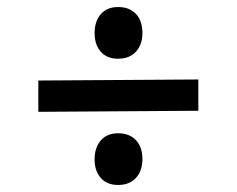

<svg xmlns="http://www.w3.org/2000/svg" viewBox="-20 -525 673 546"><path d="M89 -296 544 -299V-210L89 -207ZM249 -72Q249 -105 266.5 -125.5Q284 -146 316 -146Q348 -146 366.5 -126.5Q385 -107 385 -72Q385 -39 366.5 -19Q348 1 316 1Q284 1 266.5 -19Q249 -39 249 -72ZM249 -431Q249 -464 266.5 -484.5Q284 -505 316 -505Q348 -505 366.5 -485.5Q385 -466 385 -431Q385 -398 366.5 -378Q348 -358 316 -358Q284 -358 266.5 -378Q249 -398 249 -431Z"/></svg>

Font: Andada Pro
Style: Bold
Weight: 700
Designer: Carolina Giovagnoli
Foundry: Huerta Tipografica
Version: Version 3.005; ttfautohint (v1.8.4)